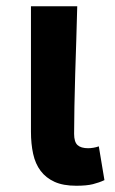

<svg xmlns="http://www.w3.org/2000/svg" viewBox="-20 -580 369 614"><path d="M224 14Q182 14 154.5 1.5Q127 -11 110 -33.5Q93 -56 86 -88Q79 -120 79 -159V-560H227Q226 -509 224 -453.5Q222 -398 220.5 -344Q219 -290 218 -240.5Q217 -191 217 -152Q217 -126 228 -116Q239 -106 262 -106Q269 -106 278.5 -107.5Q288 -109 296 -112L314 -4Q297 4 277 9Q257 14 224 14Z"/></svg>

Font: Kinto Sans
Style: Bold
Weight: 700
Designer: Authors: Ryoko NISHIZUKA  (kana & ideographs); Paul D. Hunt (Latin, Greek & Cyrillic); Wenlong ZHANG  (bopomofo); Sandol
Foundry: Adobe Systems Incorporated, ookami Inc.
Version: Version 0.001